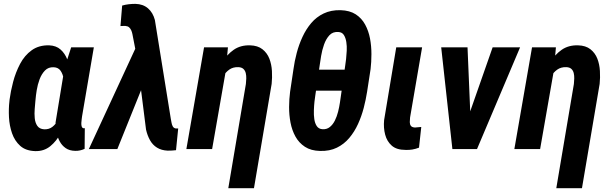

<svg xmlns="http://www.w3.org/2000/svg" viewBox="-20 -774 3176 997"><path d="M28.8 -247.1 29.8 -257.3Q35.2 -299.3 48.1 -348.6Q61 -397.9 84.2 -442.1Q107.4 -486.3 144.8 -513.2Q182.1 -540 235.4 -538.6Q271.5 -537.1 294.2 -517.1Q316.9 -497.1 329.3 -465.6Q341.8 -434.1 346.4 -397.7Q351.1 -361.3 351.1 -326.9Q351.1 -292.5 349.6 -267.6L348.1 -250Q341.8 -214.8 329.3 -169.7Q316.9 -124.5 295.4 -83Q273.9 -41.5 241.2 -14.9Q208.5 11.7 163.6 10.7Q113.8 9.3 85 -16.6Q56.2 -42.5 42.5 -82Q28.8 -121.6 26.6 -165.5Q24.4 -209.5 28.8 -247.1ZM164.6 -257.8 163.6 -247.6Q162.1 -231.4 160.2 -207.8Q158.2 -184.1 160.4 -160.4Q162.6 -136.7 173.8 -120.4Q185.1 -104 209.5 -102.5Q234.9 -101.6 252.4 -115.5Q270 -129.4 281.5 -150.9Q293 -172.4 299.6 -196.5Q306.2 -220.7 309.6 -240.7L313 -274.9Q314.5 -289.6 314.5 -314.2Q314.5 -338.9 310.5 -364Q306.6 -389.2 294.7 -406.5Q282.7 -423.8 259.3 -424.8Q231.4 -426.3 213.6 -408Q195.8 -389.6 185.5 -362.1Q175.3 -334.5 170.7 -305.7Q166 -276.9 164.6 -257.8ZM349.6 -528.3H467.3L406.2 -170.4Q405.8 -165.5 404.3 -156Q402.8 -146.5 402.3 -135.3Q401.9 -124 404.5 -116.5Q407.2 -108.9 414.6 -107.9Q416.5 -107.4 417.7 -107.9Q418.9 -108.4 420.4 -108.9L419.4 -1Q407.7 4.4 395.3 7.1Q382.8 9.8 370.1 9.3Q340.8 8.8 321 -4.9Q301.3 -18.6 289.8 -40.3Q278.3 -62 272.9 -87.9Q267.6 -113.8 268.6 -138.7L315.4 -422.9Z M723.1 -332 589.4 0H441.4L692.4 -542.5L784.7 -540.5ZM683.1 -753.9Q703.1 -753.4 719.5 -747.6Q735.8 -741.7 748.8 -730.5Q761.7 -719.2 770.5 -704.1Q779.3 -689 784.2 -670.4L866.7 -158.7Q868.7 -149.9 870.4 -138.4Q872.1 -127 877 -117.9Q881.8 -108.9 892.6 -106.9Q896 -106.4 899.4 -106.9Q902.8 -107.4 905.3 -106.9L894 5.9Q882.8 7.3 872.1 7.8Q861.3 8.3 850.6 8.3Q818.4 6.8 795.4 -7.3Q772.5 -21.5 758.8 -46.1Q745.1 -70.8 738.3 -101.1L690.9 -476.6L667.5 -597.2Q665.5 -607.4 661.4 -616.7Q657.2 -626 650.4 -632.1Q643.6 -638.2 631.8 -639.2Q625.5 -639.6 618.7 -639.2Q611.8 -638.7 605.5 -638.7L614.3 -745.1Q631.3 -750 648.7 -752Q666 -753.9 683.1 -753.9Z M1152.8 -408.2 1081.5 0H947.8L1039.6 -528.3H1163.6ZM1105 -282.2 1079.1 -281.2Q1084 -320.3 1097.4 -365.7Q1110.8 -411.1 1134.5 -450.9Q1158.2 -490.7 1193.6 -515.4Q1229 -540 1278.3 -538.6Q1318.4 -537.6 1342.8 -518.3Q1367.2 -499 1378.7 -469.5Q1390.1 -439.9 1392.1 -405.3Q1394 -370.6 1390.6 -338.4L1298.8 203.1H1165.5L1256.8 -337.9Q1258.3 -351.1 1258.8 -366.2Q1259.3 -381.3 1256.1 -394.5Q1252.9 -407.7 1243.7 -416.3Q1234.4 -424.8 1217.3 -425.3Q1189.9 -426.3 1170.4 -412.4Q1150.9 -398.4 1137.7 -376.2Q1124.5 -354 1116.7 -329.1Q1108.9 -304.2 1105 -282.2Z M1844.7 -412.1 1825.7 -303.2H1546.9L1566.4 -412.1ZM1904.3 -415 1886.2 -297.4Q1879.9 -256.8 1868.7 -213.6Q1857.4 -170.4 1839.1 -130.1Q1820.8 -89.8 1793.7 -57.6Q1766.6 -25.4 1729.2 -7.1Q1691.9 11.2 1642.1 9.8Q1594.7 8.8 1563.5 -11.7Q1532.2 -32.2 1514.2 -64.9Q1496.1 -97.7 1488.5 -137.5Q1481 -177.2 1481.2 -218.5Q1481.4 -259.8 1486.3 -296.9L1503.9 -415Q1509.3 -455.6 1520.8 -499Q1532.2 -542.5 1550.8 -582.5Q1569.3 -622.6 1596.2 -654.3Q1623 -686 1660.9 -704.1Q1698.7 -722.2 1748 -721.2Q1796.4 -719.7 1827.4 -699.5Q1858.4 -679.2 1876.2 -646.2Q1894 -613.3 1901.4 -574Q1908.7 -534.7 1908.7 -493.2Q1908.7 -451.7 1904.3 -415ZM1750.5 -278.3 1772.9 -436Q1774.9 -447.3 1777.1 -467.3Q1779.3 -487.3 1780.5 -510.7Q1781.7 -534.2 1778.3 -555.9Q1774.9 -577.6 1765.6 -592.3Q1756.3 -606.9 1736.8 -607.9Q1708 -609.9 1690.4 -590.8Q1672.9 -571.8 1662.6 -542.5Q1652.3 -513.2 1647.5 -483.6Q1642.6 -454.1 1640.1 -435.5L1617.2 -277.8Q1615.2 -267.1 1613 -246.6Q1610.8 -226.1 1609.9 -201.7Q1608.9 -177.2 1612.1 -155.5Q1615.2 -133.8 1625 -119.1Q1634.8 -104.5 1654.3 -103Q1676.8 -101.6 1692.6 -114.3Q1708.5 -127 1719 -148.2Q1729.5 -169.4 1735.6 -193.8Q1741.7 -218.3 1745.1 -241Q1748.5 -263.7 1750.5 -278.3Z M2037.6 -528.3H2171.9L2109.4 -164.1Q2107.9 -151.4 2107.9 -139.9Q2107.9 -128.4 2113.5 -120.6Q2119.1 -112.8 2134.8 -111.8Q2143.6 -112.3 2151.4 -113.3Q2159.2 -114.3 2167.5 -114.7L2155.8 -7.3Q2138.7 -0.5 2121.1 2.4Q2103.5 5.4 2085.4 4.4Q2039.6 4.4 2014.4 -17.6Q1989.3 -39.6 1980 -75Q1970.7 -110.4 1974.6 -150.4Z M2392.1 -111.3 2538.1 -528.3H2680.7L2457 0H2371.6ZM2407.7 -528.3 2425.8 -98.6 2411.6 0H2329.1L2271 -528.3Z M2856 -408.2 2784.7 0H2650.9L2742.7 -528.3H2866.7ZM2808.1 -282.2 2782.2 -281.2Q2787.1 -320.3 2800.5 -365.7Q2814 -411.1 2837.6 -450.9Q2861.3 -490.7 2896.7 -515.4Q2932.1 -540 2981.4 -538.6Q3021.5 -537.6 3045.9 -518.3Q3070.3 -499 3081.8 -469.5Q3093.3 -439.9 3095.2 -405.3Q3097.2 -370.6 3093.8 -338.4L3002 203.1H2868.7L2960 -337.9Q2961.4 -351.1 2961.9 -366.2Q2962.4 -381.3 2959.2 -394.5Q2956.1 -407.7 2946.8 -416.3Q2937.5 -424.8 2920.4 -425.3Q2893.1 -426.3 2873.5 -412.4Q2854 -398.4 2840.8 -376.2Q2827.6 -354 2819.8 -329.1Q2812 -304.2 2808.1 -282.2Z"/></svg>

Font: Roboto Condensed
Style: Bold Italic
Weight: 700
Italic angle: -12°
Designer: Christian Robertson
Foundry: Google
Version: Version 3.0